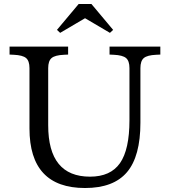

<svg xmlns="http://www.w3.org/2000/svg" viewBox="-20 -934 853 964"><path d="M407 10Q128 10 128 -289V-592Q128 -628 111 -642.5Q94 -657 49 -659L28 -660V-700H322V-660L301 -659Q256 -657 239 -642.5Q222 -628 222 -592V-305Q222 -47 432 -47Q535 -47 582.5 -115Q630 -183 630 -331V-592Q630 -628 613 -642.5Q596 -657 551 -659L530 -660V-700H785V-660L764 -659Q719 -657 702 -642.5Q685 -628 685 -592V-318Q685 -149 617.5 -69.5Q550 10 407 10ZM282 -769 266 -784 375 -914H439L548 -784L532 -769L408 -842H406Z"/></svg>

Font: Hedvig Letters Serif 12pt
Style: Regular
Weight: 400
Designer: Alexander Örn & Tor Weibull
Foundry: Kanon Foundry
Version: Version 1.000; ttfautohint (v1.8.4.7-5d5b)